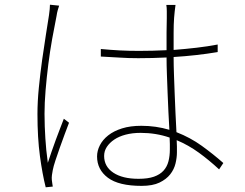

<svg xmlns="http://www.w3.org/2000/svg" viewBox="-20 -776 1040 815"><path d="M231 -752Q228 -743 225 -732.5Q222 -722 220 -708Q211 -664 201.5 -611Q192 -558 185 -502.5Q178 -447 173.5 -393Q169 -339 169 -293Q169 -264 170 -239Q171 -214 172.5 -189Q174 -164 176.5 -139Q179 -114 183 -85Q190 -106 198.5 -131Q207 -156 216.5 -181.5Q226 -207 235 -230.5Q244 -254 251 -272L273 -255Q265 -234 254.5 -206Q244 -178 234 -149.5Q224 -121 215.5 -95.5Q207 -70 204 -54Q202 -44 200.5 -33Q199 -22 200 -12Q201 -5 202 3Q203 11 204 16L174 19Q160 -36 149.5 -113.5Q139 -191 139 -292Q139 -345 145 -405Q151 -465 159 -522.5Q167 -580 175 -629.5Q183 -679 188 -712Q190 -726 191 -737Q192 -748 192 -756ZM701 -142Q701 -152 701 -164.5Q701 -177 700 -192Q642 -212 577 -212Q542 -212 513.5 -204.5Q485 -197 465 -183.5Q445 -170 433.5 -152.5Q422 -135 422 -114Q422 -69 461 -43Q500 -17 568 -17Q608 -17 633.5 -26Q659 -35 674 -51.5Q689 -68 695 -91Q701 -114 701 -142ZM910 -57Q868 -96 824 -128Q780 -160 730 -181Q731 -167 731 -154Q731 -141 731 -129Q731 -107 725 -82Q719 -57 702.5 -36Q686 -15 657 -1Q628 13 581 13Q484 13 438 -21.5Q392 -56 392 -112Q392 -136 404 -159.5Q416 -183 439.5 -201.5Q463 -220 498 -231Q533 -242 580 -242Q642 -242 699 -225Q697 -259 695 -299Q693 -339 691.5 -380Q690 -421 688.5 -460Q687 -499 687 -532Q627 -529 567 -529Q525 -529 488 -531.5Q451 -534 408 -536V-568Q450 -564 488.5 -562Q527 -560 570 -560Q628 -560 687 -563Q687 -602 687 -637.5Q687 -673 688 -699Q688 -713 688 -728.5Q688 -744 686 -755H725Q723 -740 721.5 -727Q720 -714 719 -700Q717 -674 717 -636Q717 -598 717 -564Q768 -568 815 -573.5Q862 -579 904 -587V-555Q815 -540 717 -534Q717 -499 718.5 -459Q720 -419 721.5 -377.5Q723 -336 725 -294.5Q727 -253 729 -215Q788 -192 836.5 -157Q885 -122 928 -84Z"/></svg>

Font: SpoqaHanSans
Style: Thin
Weight: 250
Designer: [Spoqa Han Sans] Dong-huui Kim \uAE40 \uB3D9 \uD718   [Noto Sans] Ryoko NISHIZUKA \u897F \u585A \u6DBC \u5B50  (kana & i
Foundry: Spoqa (http://bi.spoqa.com)
Version: Version 1.004;PS 1.004;hotconv 1.0.82;makeotf.lib2.5.63406